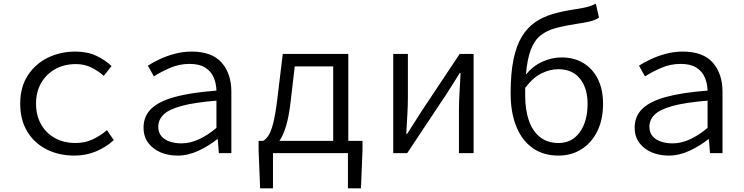

<svg xmlns="http://www.w3.org/2000/svg" viewBox="-20 -832 4042 1043"><path d="M384.8 13.2Q300.8 13.2 234.1 -20Q167.5 -53.2 128.7 -116.5Q89.8 -179.7 89.8 -269Q89.8 -358.9 130.9 -422.1Q171.9 -485.4 240 -518.6Q308.1 -551.8 389.2 -551.8Q455.6 -551.8 503.9 -528.6Q552.2 -505.4 585.9 -473.1L543.9 -419.9Q510.3 -449.2 473.4 -466.6Q436.5 -483.9 393.1 -483.9Q328.6 -483.9 279.8 -456.5Q231 -429.2 203.4 -380.9Q175.8 -332.5 175.8 -269Q175.8 -205.1 202.9 -157Q230 -108.9 278.3 -82Q326.7 -55.2 391.1 -55.2Q441.9 -55.2 484.1 -75.2Q526.4 -95.2 561 -125L598.1 -70.8Q554.7 -31.2 500.2 -9Q445.8 13.2 384.8 13.2Z M943.8 13.2Q894 13.2 852.3 -4.4Q810.5 -22 785.2 -55.9Q759.8 -89.8 759.8 -139.2Q759.8 -199.2 800 -239.7Q840.3 -280.3 927.7 -304.7Q1015.1 -329.1 1155.8 -339.8Q1154.8 -378.4 1140.6 -411.6Q1126.5 -444.8 1094.7 -464.8Q1063 -484.9 1008.8 -484.9Q954.1 -484.9 903.3 -462.9Q852.5 -440.9 815.9 -417L783.2 -475.1Q809.1 -492.2 846.7 -510Q884.3 -527.8 929.2 -539.8Q974.1 -551.8 1021 -551.8Q1131.3 -551.8 1184.1 -491.7Q1236.8 -431.6 1236.8 -334V0H1168.9L1163.1 -75.2H1159.2Q1114.7 -39.6 1058.3 -13.2Q1002 13.2 943.8 13.2ZM964.8 -53.2Q1012.2 -53.2 1059.8 -75Q1107.4 -96.7 1155.8 -137.2V-285.2Q1035.6 -275.4 966.6 -256.6Q897.5 -237.8 868.7 -209.7Q839.8 -181.6 839.8 -144Q839.8 -111.3 857.7 -91.3Q875.5 -71.3 904.1 -62.3Q932.6 -53.2 964.8 -53.2Z M1498 -66.9H1790V-471.2H1581.1L1559.1 -282.2Q1549.3 -197.3 1533.4 -146Q1517.6 -94.7 1498 -66.9ZM1872.1 -66.9H1949.2V-16.1L1940.9 190.9H1870.1V0H1462.9V190.9H1393.1L1384.8 -16.1V-66.9H1410.2Q1424.8 -75.7 1438.2 -95.5Q1451.7 -115.2 1463.9 -161.9Q1476.1 -208.5 1486.8 -296.9L1516.1 -539.1H1872.1Z M2116.2 0V-539.1H2195.8V-305.2Q2195.8 -261.7 2192.9 -209.7Q2189.9 -157.7 2187 -105H2191.9L2265.1 -220.2L2477.1 -539.1H2552.7V0H2473.1V-233.9Q2473.1 -277.3 2476.3 -329.8Q2479.5 -382.3 2481.9 -435.1H2477.1Q2461.4 -409.7 2440.7 -376.2Q2419.9 -342.8 2403.8 -318.8L2191.9 0Z M3014.2 -55.2Q3087.4 -55.2 3129.6 -114Q3171.9 -172.9 3171.9 -268.1Q3171.9 -352.5 3130.9 -404.3Q3089.8 -456.1 3012.2 -456.1Q2969.2 -456.1 2923.3 -434.3Q2877.4 -412.6 2833 -355Q2833 -344.7 2833 -333.5Q2833 -322.3 2833 -311Q2833 -234.9 2853 -177.2Q2873 -119.6 2913.3 -87.4Q2953.6 -55.2 3014.2 -55.2ZM3216.8 -812 3233.9 -735.8Q3210.9 -721.7 3181.9 -714.8Q3152.8 -708 3116.2 -703.1Q3049.8 -692.9 3000.5 -679.9Q2951.2 -667 2917.2 -640.1Q2883.3 -613.3 2863.8 -562.7Q2844.2 -512.2 2836.9 -426.8Q2875 -473.6 2926 -496.8Q2977.1 -520 3030.8 -520Q3098.6 -520 3149.2 -489.5Q3199.7 -459 3227.8 -402.6Q3255.9 -346.2 3255.9 -268.1Q3255.9 -181.6 3224.4 -118.4Q3192.9 -55.2 3138.2 -21Q3083.5 13.2 3014.2 13.2Q2931.6 13.2 2873.5 -27.8Q2815.4 -68.8 2784.7 -144.8Q2753.9 -220.7 2753.9 -325.2Q2753.9 -434.1 2769.5 -509.3Q2785.2 -584.5 2814.9 -633.3Q2844.7 -682.1 2887 -711.2Q2929.2 -740.2 2982.7 -755.9Q3036.1 -771.5 3099.1 -780.8Q3131.3 -786.1 3150.9 -789.8Q3170.4 -793.5 3185.1 -798.6Q3199.7 -803.7 3216.8 -812Z M3611.8 13.2Q3562 13.2 3520.3 -4.4Q3478.5 -22 3453.1 -55.9Q3427.7 -89.8 3427.7 -139.2Q3427.7 -199.2 3468 -239.7Q3508.3 -280.3 3595.7 -304.7Q3683.1 -329.1 3823.7 -339.8Q3822.8 -378.4 3808.6 -411.6Q3794.4 -444.8 3762.7 -464.8Q3731 -484.9 3676.8 -484.9Q3622.1 -484.9 3571.3 -462.9Q3520.5 -440.9 3483.9 -417L3451.2 -475.1Q3477.1 -492.2 3514.6 -510Q3552.2 -527.8 3597.2 -539.8Q3642.1 -551.8 3689 -551.8Q3799.3 -551.8 3852.1 -491.7Q3904.8 -431.6 3904.8 -334V0H3836.9L3831.1 -75.2H3827.1Q3782.7 -39.6 3726.3 -13.2Q3669.9 13.2 3611.8 13.2ZM3632.8 -53.2Q3680.2 -53.2 3727.8 -75Q3775.4 -96.7 3823.7 -137.2V-285.2Q3703.6 -275.4 3634.5 -256.6Q3565.4 -237.8 3536.6 -209.7Q3507.8 -181.6 3507.8 -144Q3507.8 -111.3 3525.6 -91.3Q3543.5 -71.3 3572 -62.3Q3600.6 -53.2 3632.8 -53.2Z"/></svg>

Font: Shanggu Mono N
Style: Regular
Weight: 350
Designer: GuiWonder
Version: Version 1.021